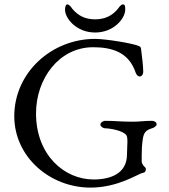

<svg xmlns="http://www.w3.org/2000/svg" viewBox="-20 -840 769 874"><path d="M413 -692C498 -692 550 -756 550 -796C550 -809 550 -820 540 -820C530 -820 522 -807 516 -799C489 -767 456 -752 413 -752C370 -752 337 -767 310 -799C304 -807 296 -820 286 -820C280 -820 276 -809 276 -796C276 -756 328 -692 413 -692ZM392 14C519 14 610 -50 630 -53C644 -55 644 -67 644 -72C644 -77 635 -82 631 -89C628 -95 625 -98 625 -105V-132C625 -157 626 -178 630 -207C634 -234 643 -248 672 -256C677 -257 693 -265 693 -274C693 -287 677 -290 672 -290C636 -290 618 -286 583 -286C528 -286 506 -290 457 -290C452 -290 437 -283 437 -273C437 -263 452 -256 457 -256C477 -256 538 -247 555 -225C559 -220 560 -209 560 -195C560 -177 558 -154 558 -137C558 -49 482 -23 406 -23C273 -23 144 -134 144 -324C144 -482 249 -625 404 -625C490 -625 562 -602 594 -519C598 -507 603 -492 617 -492C625 -492 632 -502 632 -512C632 -538 627 -579 622 -618C621 -625 619 -627 613 -630C586 -643 459 -663 413 -663C214 -663 45 -509 45 -311C45 -126 207 14 392 14Z"/></svg>

Font: EB Garamond
Style: Regular
Weight: 400
Designer: Georg Duffner and Octavio Pardo
Foundry: Georg Duffner
Version: Version 1.000;PS 001.000;hotconv 1.0.88;makeotf.lib2.5.64775